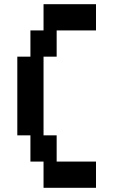

<svg xmlns="http://www.w3.org/2000/svg" viewBox="-20 -1020 540 915"><path d="M62.5 -750H125V-875H187.5V-1000H437.5V-875H250V-750H187.5V-375H250V-250H437.5V-125H187.5V-250H125V-375H62.5Z"/></svg>

Font: Amiga Topaz Unicode Rus
Style: Regular
Weight: 400
Designer: dMG of Trueschool and Divine Stylers
Foundry: dMG of Trueschool and Divine Stylers
Version: Version 1.1